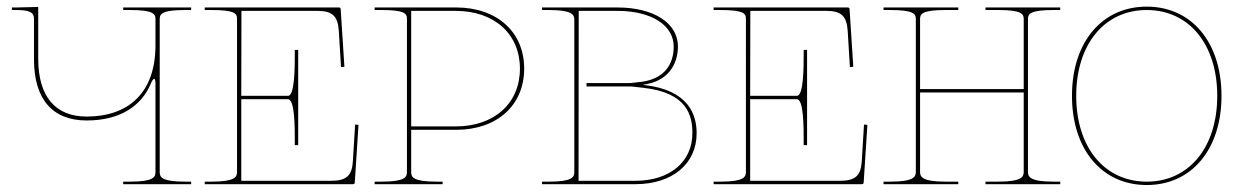

<svg xmlns="http://www.w3.org/2000/svg" viewBox="-20 -542 3644 565"><path d="M542.5 -520H342.5V-512.5H362.5C428.5 -512.5 437.5 -502 437.5 -486.5V-409C437.5 -264 353 -199 235 -199C142.5 -199 92.5 -258.5 92.5 -369V-521.5L27.5 -520H15V-512.5H27.5C66 -512.5 80 -506 80 -487.5V-367.5C80 -250.5 134 -187.5 235 -187.5C328.5 -187.5 395 -226 424.5 -297.5C428 -306.5 432 -310 434 -310C436.5 -310 437.5 -303 437.5 -294.5V-35C437.5 -20.5 431 -7.5 362.5 -7.5H342.5V0H542.5V-7.5H525C456.5 -7.5 450 -20.5 450 -35V-486.5C450 -502 459 -512.5 525 -512.5H542.5Z M1025 -175.5 1018.5 -68.5C1016 -26 1000.5 -10 955 -10H690V-250H827.5C847.5 -250 847.5 -169 847.5 -125V-115H857.5V-395H847.5V-385C847.5 -344 847.5 -260 827.5 -260H690L690.5 -510H913.5C957.5 -510 974 -495.5 977 -451.5L983.5 -344.5L993.5 -345.5L982.5 -515.5C982.5 -517 981 -520 977.5 -520H582.5V-512.5H602.5C668.5 -512.5 677.5 -503 677.5 -487.5V-35.5C677.5 -21 671 -7.5 602.5 -7.5H582.5V0H1019C1020.5 0 1024 -1 1024 -4.5L1035 -174.5Z M1082.5 -520V-512.5H1102.5C1168.5 -512.5 1177.5 -503 1177.5 -487.5V-35C1177.5 -20.5 1171 -7.5 1102.5 -7.5H1082.5V0H1282.5V-7.5H1265C1196.5 -7.5 1190 -20.5 1190 -35V-160H1322.5C1442.5 -160 1522.5 -232 1522.5 -340C1522.5 -448 1442.5 -520 1322.5 -520ZM1190 -170V-510H1321C1434.5 -510 1510 -442 1510 -340C1510 -238 1434.5 -170 1321 -170Z M1975 -405C1975 -474 1904 -520 1797 -520H1575V-512.5H1595C1661 -512.5 1670 -500 1670 -484.5V-35C1670 -20.5 1663.5 -7.5 1595 -7.5H1575V0H1850C1958 0 2030 -59.5 2030 -150C2030 -204 2007 -277.5 1874.5 -292H1873V-293H1874.5C1943 -302.5 1974.5 -349 1975 -405ZM2017.5 -150C2017.5 -65.5 1950.5 -10 1850 -10H1682.5L1683 -510H1797C1896.5 -510 1962.5 -468 1962.5 -405C1962.5 -352 1934.5 -311 1870 -301.5L1834.5 -297.5H1706V-287.5H1838.5L1874 -283.5C2003 -269 2017.5 -201.5 2017.5 -150Z M2522.5 -175.5 2516 -68.5C2513.5 -26 2498 -10 2452.5 -10H2187.5V-250H2325C2345 -250 2345 -169 2345 -125V-115H2355V-395H2345V-385C2345 -344 2345 -260 2325 -260H2187.5L2188 -510H2411C2455 -510 2471.5 -495.5 2474.5 -451.5L2481 -344.5L2491 -345.5L2480 -515.5C2480 -517 2478.5 -520 2475 -520H2080V-512.5H2100C2166 -512.5 2175 -503 2175 -487.5V-35.5C2175 -21 2168.5 -7.5 2100 -7.5H2080V0H2516.5C2518 0 2521.5 -1 2521.5 -4.5L2532.5 -174.5Z M2580 -520V-512.5H2600C2668.5 -512.5 2675 -501 2675 -486.5V-36C2675 -21.5 2668.5 -7.5 2600 -7.5H2580V0H2800V-7.5H2762.5C2694 -7.5 2687.5 -21.5 2687.5 -36V-270H2992.5V-36C2992.5 -21.5 2986 -7.5 2917.5 -7.5H2880V0H3100V-7.5H3080C3011.5 -7.5 3005 -21.5 3005 -36V-486.5C3005 -501 3011.5 -512.5 3080 -512.5H3100V-520H2880V-512.5H2917.5C2986 -512.5 2992.5 -501 2992.5 -486.5V-280H2687.5V-486.5C2687.5 -501 2694 -512.5 2762.5 -512.5H2800V-520Z M3354.5 -522.5C3222.5 -522.5 3134.5 -417.5 3134.5 -260C3134.5 -102.5 3222.5 2.5 3354.5 2.5C3486.5 2.5 3574.5 -102.5 3574.5 -260C3574.5 -417.5 3486.5 -522.5 3354.5 -522.5ZM3354.5 -512.5C3479 -512.5 3562 -411.5 3562 -260C3562 -108.5 3479 -7.5 3354.5 -7.5C3230 -7.5 3147 -108.5 3147 -260C3147 -411.5 3230 -512.5 3354.5 -512.5Z"/></svg>

Font: ZnikomitSC
Style: Regular
Weight: 100
Designer: gluk
Foundry: gluk
Version: Version 0.55